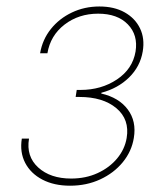

<svg xmlns="http://www.w3.org/2000/svg" viewBox="-20 -574 514 601"><path d="M199.2 7.3Q149.4 7.3 112.8 -11.7Q76.2 -30.8 58.8 -64.2Q41.5 -97.7 48.3 -140.1H70.8Q61.5 -84.5 99.6 -49.8Q137.7 -15.1 202.6 -15.1Q248.5 -15.1 285.6 -32.2Q322.8 -49.3 346.7 -78.1Q370.6 -106.9 376.5 -142.1Q386.2 -200.2 344.2 -235.4Q302.2 -270.5 228.5 -270.5H216.8L220.2 -292.5H231.9Q296.9 -292.5 345.9 -325.2Q395 -357.9 404.3 -412.6Q412.6 -464.4 380.1 -497.8Q347.7 -531.2 287.1 -531.2Q226.6 -531.2 182.1 -497.1Q137.7 -462.9 128.4 -407.2H105.5Q112.8 -450.2 139.2 -483.2Q165.5 -516.1 205.1 -534.9Q244.6 -553.7 291 -553.7Q337.4 -553.7 370.1 -535.4Q402.8 -517.1 418.2 -485.4Q433.6 -453.6 426.8 -413.1Q418.9 -365.7 384 -331.5Q349.1 -297.4 297.4 -283.7L296.9 -281.2Q352.1 -268.6 379.9 -231.4Q407.7 -194.3 398.9 -142.1Q392.1 -100.1 364.3 -66.2Q336.4 -32.2 293.7 -12.5Q251 7.3 199.2 7.3Z"/></svg>

Font: Inter Thin
Style: Italic
Weight: 250
Italic angle: -9.3988°
Designer: Rasmus Andersson
Foundry: rsms
Version: Version 4.001;git-66647c0bb